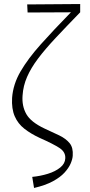

<svg xmlns="http://www.w3.org/2000/svg" viewBox="-20 -708 445 953"><path d="M149 225 140 170Q181 166 218 154.5Q255 143 279 123.5Q303 104 304 78Q306 47 276 27Q246 7 176 -24Q133 -44 101 -69Q69 -94 53 -131Q37 -168 40 -222Q45 -290 82 -353.5Q119 -417 182.5 -488Q246 -559 332 -647L117 -646L115 -686L378 -688V-647Q309 -576 256.5 -520Q204 -464 169 -417.5Q134 -371 114.5 -326.5Q95 -282 92 -234Q88 -182 110.5 -142Q133 -102 201 -70Q241 -52 274 -36Q307 -20 325.5 2.5Q344 25 341 65Q340 82 330.5 104Q321 126 300 149Q279 172 242 192Q205 212 149 225Z"/></svg>

Font: Ancizar Sans Thin
Style: Italic
Weight: 100
Italic angle: -4°
Designer: Cesar Puertas, Viviana Monsalve, Julian Moncada, Julian Prieto, Jose Castro, Mariel Hernandez, Felipe Aragon, Sara Alarc
Version: Version 8.100